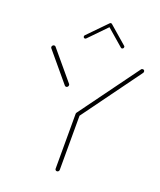

<svg xmlns="http://www.w3.org/2000/svg" viewBox="-103 -749 685 823"><g transform="rotate(15 239.0 -337.5)"><path d="M251.5 -267.4Q255.2 -267.4 257.8 -264.6Q260.4 -261.9 260 -258.1L238.1 -9.6Q237.8 -5.9 235 -3.1Q232.2 -0.4 228.1 -0.4Q224.4 -0.4 221.9 -3Q219.3 -5.6 219.6 -9.6L241.5 -258.1Q241.9 -261.9 244.8 -264.6Q247.8 -267.4 251.5 -267.4ZM182.6 -370.7Q182.6 -366.7 179.6 -363.5Q176.7 -360.4 172.6 -360.4Q168.1 -360.4 165.6 -364.1L68.1 -503.7Q66.7 -505.6 66.7 -509.3Q67.4 -513.3 70.2 -515.9Q73 -518.5 76.7 -518.5Q81.5 -518.5 83.7 -515.2L181.5 -375.2Q182.6 -373.7 182.6 -370.7ZM469.6 -518.5Q473.3 -518.5 475.7 -516.3Q478.1 -514.1 478.1 -510.4Q478.1 -506.7 475.9 -503.7L257.8 -253.3Q254.1 -249.6 250 -249.6Q246.3 -249.6 243.9 -252Q241.5 -254.4 241.5 -258.1Q241.5 -261.5 243.7 -264.4L462.6 -515.2Q464.8 -518.5 469.6 -518.5ZM287 -673.7Q290 -673.7 292 -671.7Q294.1 -669.6 294.1 -666.7Q294.1 -663 291.5 -660.4L202.2 -583.3Q199.6 -581.1 196.7 -581.1Q193.7 -581.1 191.7 -583.1Q189.6 -585.2 189.6 -588.1Q189.6 -591.9 192.2 -594.4L281.9 -671.5Q284.1 -673.7 287 -673.7ZM292.6 -671.1 367 -594.4Q368.9 -592.6 368.9 -590Q368.9 -586.3 366.5 -583.7Q364.1 -581.1 360.4 -581.1Q357.4 -581.1 355.6 -583.3L281.1 -660Z"/></g></svg>

Font: 26F Galaxy Sans Hairline
Style: Italic
Weight: 50
Italic angle: -5°
Designer: C₂₉H₂₅N₃O₅
Version: Version 1.200